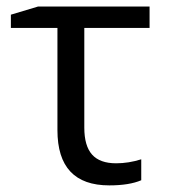

<svg xmlns="http://www.w3.org/2000/svg" viewBox="-20 -556 517 586"><path d="M155.3 -158.7V-470.7H13.2V-511.2L96.2 -536.1H436.5V-470.7H237.3V-166.5Q237.3 -110.8 261 -84.2Q284.7 -57.6 334.5 -57.6Q372.6 -57.6 411.1 -69.8V-5.9Q374.5 9.8 313.5 9.8Q155.3 9.8 155.3 -158.7Z"/></svg>

Font: Viking Open Sans
Style: Regular
Weight: 400
Foundry: Ascender Corporation
Version: Version 2.001